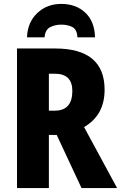

<svg xmlns="http://www.w3.org/2000/svg" viewBox="-20 -962 619 982"><path d="M260 -585Q350 -585 350 -497Q350 -396 260 -396H230V-585ZM262 -714H67V0H230V-272H270L397 0H579L410 -312Q515 -373 515 -503Q515 -714 262 -714ZM293 -942Q220 -942 170.5 -895Q121 -848 118 -771H208Q211 -810 236.5 -823Q262 -836 293 -836Q327 -836 350.5 -823.5Q374 -811 376 -771H466Q464 -852 416.5 -897Q369 -942 293 -942Z"/></svg>

Font: Noto Sans Display SemiCondensed Extra
Style: Regular
Weight: 800
Width: 4
Designer: Monotype Design Team
Foundry: Monotype Imaging Inc.
Version: Version 1.900